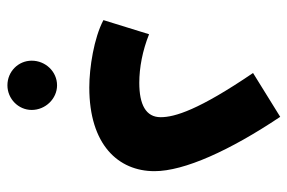

<svg xmlns="http://www.w3.org/2000/svg" viewBox="-152 -410 793 530"><g transform="rotate(90 245.0 -144.5)"><path d="M35 -33C84 -7 166 6 221 6C379 6 452 -74 452 -174C452 -256 395 -382 302 -521L181 -446C283 -296 303 -230 303 -191C303 -150 268 -132 208 -132C166 -132 119 -141 74 -159ZM215 232C252 232 283 202 283 165C283 127 252 95 215 95C177 95 147 127 147 165C147 202 177 232 215 232Z"/></g></svg>

Font: Noto Sans Arabic UI SmCn
Style: Bold
Weight: 700
Width: 4
Designer: Monotype Design Team, Nadine Chahine and Nizar Qandah
Foundry: Monotype Imaging Inc.
Version: Version 2.010